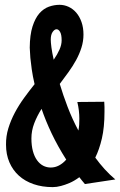

<svg xmlns="http://www.w3.org/2000/svg" viewBox="-20 -746 497 794"><path d="M331.1 15.1Q325.2 7.3 319.3 1Q313.5 -5.4 308.1 -13.2Q287.1 2.4 267.6 10.7Q248 19 232.4 22.9Q214.4 27.8 198.2 27.8Q154.8 27.8 119.1 15.6Q83.5 3.4 58.1 -19.5Q32.7 -42.5 18.8 -75Q4.9 -107.4 4.9 -147.9Q4.4 -182.6 14.6 -215.8Q24.9 -249 41.5 -280.3Q58.1 -311.5 79.6 -341.1Q101.1 -370.6 123 -397.9Q115.2 -431.6 111.3 -459.2Q107.4 -486.8 105.5 -506.8Q103.5 -530.3 103 -548.8Q103.5 -602.1 114.5 -636.5Q125.5 -670.9 142.8 -690.7Q160.2 -710.4 182.1 -718.3Q204.1 -726.1 226.1 -726.1Q245.6 -726.1 263.7 -717.8Q281.7 -709.5 295.4 -693.6Q309.1 -677.7 317.1 -654.8Q325.2 -631.8 325.2 -603Q325.2 -575.7 316.9 -549.3Q308.6 -522.9 294.9 -497.8Q281.2 -472.7 263.4 -448Q245.6 -423.3 227.1 -398.9Q240.7 -353.5 259.5 -304.2Q278.3 -254.9 304.2 -206.1Q306.6 -218.3 307.4 -230.2Q308.1 -242.2 308.1 -254.9Q308.1 -289.6 299.8 -324.2L411.1 -325.2Q412.1 -314 412.1 -303.5Q412.1 -293 412.1 -283.2Q412.1 -219.7 401.4 -173.6Q390.6 -127.4 374 -94.2Q392.1 -69.3 412.8 -46.4Q433.6 -23.4 457 -3.9ZM189.9 -53.2Q208 -53.2 224.1 -61.8Q240.2 -70.3 253.9 -85.9Q218.8 -141.1 193.6 -194.1Q168.5 -247.1 151.9 -295.9Q133.3 -266.6 121.6 -236.1Q109.9 -205.6 109.9 -173.8Q109.9 -144 116 -121.3Q122.1 -98.6 133.1 -83.5Q144 -68.4 158.4 -60.8Q172.9 -53.2 189.9 -53.2ZM189.9 -582Q189.9 -571.3 192.6 -550.3Q195.3 -529.3 202.1 -499Q217.3 -521 226.1 -541Q234.9 -561 234.9 -579.1Q234.9 -603 228.5 -614Q222.2 -625 213.9 -625Q205.6 -625 197.8 -614Q189.9 -603 189.9 -582Z"/></svg>

Font: Mouse Memoirs
Style: Regular
Weight: 400
Version: Version 1.000